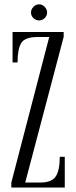

<svg xmlns="http://www.w3.org/2000/svg" viewBox="-20 -844 344 864"><path d="M31 0V-22.5L201.5 -677.5H150.5Q92.5 -677.5 75.8 -650.8Q59 -624 59 -563H36.5V-700H266.5V-678L93.5 -22.5H161Q212.5 -22.5 230.8 -50Q249 -77.5 249 -138.5H271.5V0ZM156 -752Q141.5 -752 130.5 -762.5Q119.5 -773 119.5 -787.5Q119.5 -802 130.5 -813.2Q141.5 -824.5 156 -824.5Q170 -824.5 181 -813.2Q192 -802 192 -787.5Q192 -773 181 -762.5Q170 -752 156 -752Z"/></svg>

Font: Imbue 50pt Light
Style: Regular
Weight: 300
Designer: Tyler Finck
Foundry: Etcetera Type Company
Version: Version 1.102; ttfautohint (v1.8.3)